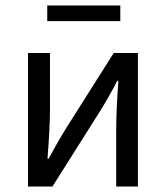

<svg xmlns="http://www.w3.org/2000/svg" viewBox="-20 -679 605 699"><path d="M82 0H171L344 -274C363 -304 388 -348 407 -385H411C406 -315 403 -255 403 -203V0H482V-486H394L220 -211C201 -181 176 -136 157 -101H153C158 -170 162 -231 162 -283V-486H82ZM152 -602H418V-659H152Z"/></svg>

Font: DAIFUKU Sans
Style: Regular
Weight: 400
Designer: Original font ‘Source Han Sans JP’ : Paul D. Hunt
Foundry: Daifuku
Version: Version 1.000